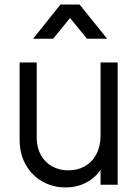

<svg xmlns="http://www.w3.org/2000/svg" viewBox="-20 -810 613 842"><path d="M66 -198V-536H141V-207Q141 -164 158.5 -131.5Q176 -99 207.5 -81Q239 -63 280 -63Q321 -63 353 -81.5Q385 -100 403 -134.5Q421 -169 421 -217V-536H496V0H421V-104L438 -100Q419 -48 373 -18Q327 12 267 12Q211 12 165 -14.5Q119 -41 92.5 -88.5Q66 -136 66 -198ZM125 -640 245 -790H329L450 -640H362L287 -731L213 -640Z"/></svg>

Font: Kosmopol Plus Jakarta Sans
Style: Regular
Weight: 400
Designer: Gumpita Rahayu
Foundry: Tokotype
Version: Version 2.006